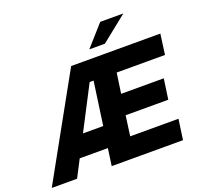

<svg xmlns="http://www.w3.org/2000/svg" viewBox="-184 -1070 1299 1240"><g transform="rotate(-20 466.0 -450.5)"><path d="M-34 0 353 -697H966L947 -557H615L595 -418H888L868 -278H575L556 -140H888L868 0H378L457 -559H430L140 0ZM175 -118 244 -262H452L432 -118ZM500 -758 627 -901H786L607 -758Z"/></g></svg>

Font: Hanken Grotesk Black
Style: Italic
Weight: 900
Italic angle: -8°
Designer: Alfredo Marco Pradil
Foundry: Hanken Design Co.
Version: Version 3.013